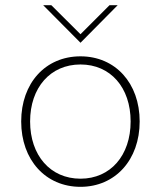

<svg xmlns="http://www.w3.org/2000/svg" viewBox="-20 -717 622 743"><path d="M291.5 6C426 6 520.5 -98.5 520.5 -247C520.5 -395 426.5 -499 291.5 -499C155.5 -499 62 -395 62 -247C62 -98 156.5 6 291.5 6ZM96.5 -247C96.5 -378 175 -467.5 291.5 -467.5C407.5 -467.5 485.5 -378.5 485.5 -247C485.5 -115.5 407.5 -25.5 291.5 -25.5C175 -25.5 96.5 -115.5 96.5 -247ZM147 -697 291.5 -551.5 435.5 -697H404L291.5 -584.5L178.5 -697Z"/></svg>

Font: HK Grotesk ExtraLight
Style: Regular
Weight: 200
Designer: Alfredo Marco Pradil
Foundry: Hanken Design Co.
Version: Version 3.001;FEAKit 1.0